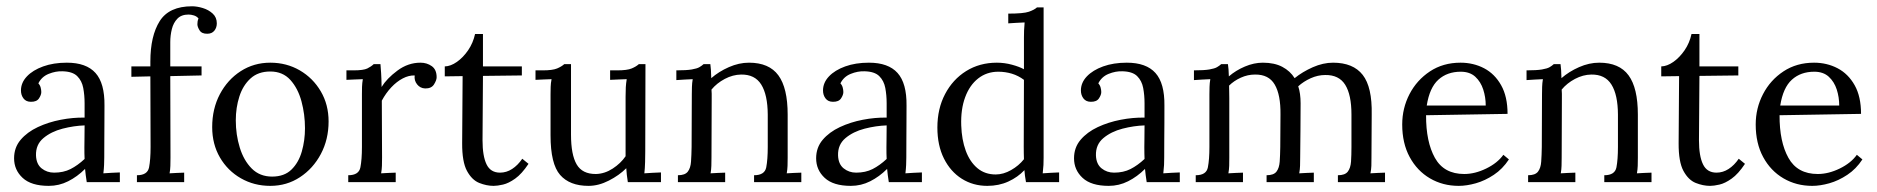

<svg xmlns="http://www.w3.org/2000/svg" viewBox="-20 -591 6092 623"><path d="M261.5 0Q259.3 -12.8 258.2 -22.6Q257.1 -32.3 256 -42.9Q230.7 -17.6 201.1 -2.8Q171.6 12.1 138.2 12.1Q81.4 12.1 53.5 -13.8Q25.7 -39.6 25.7 -77.4Q25.7 -112.2 46.9 -137.3Q68.2 -162.4 102.7 -178.6Q137.1 -194.7 177.1 -202.4Q217.1 -210.1 254.5 -209.4V-256Q254.5 -282 250.1 -305.5Q245.7 -328.9 230.5 -344Q215.3 -359 182.6 -359.7Q160.6 -360.5 137.9 -351.3Q115.1 -342.1 104.5 -320.5Q110 -314.6 112 -306.7Q114 -298.9 114 -292.3Q114 -283.1 106.5 -271.7Q99 -260.4 80.3 -260.7Q64.5 -260.7 56.3 -271.5Q48 -282.4 48 -297.4Q48 -322.7 67.3 -343.1Q86.5 -363.4 120.1 -375.5Q153.6 -387.6 196.9 -387.6Q260 -387.6 289.9 -354.2Q319.8 -320.9 319 -248.6Q319 -220.4 318.8 -192.3Q318.7 -164.3 318.5 -136Q318.3 -107.8 318.3 -79.6Q318.3 -67.8 317.7 -55.7Q317.2 -43.6 315.4 -28.6Q328.9 -29.3 342.1 -30.3Q355.3 -31.2 368.9 -31.5V0ZM254.5 -184.1Q220 -183 183 -173.5Q145.9 -163.9 120.8 -142.8Q95.7 -121.7 96.8 -86.5Q97.9 -58.3 115.1 -44.6Q132.4 -30.8 155.5 -30.8Q185.9 -30.8 209 -42.5Q232.1 -54.3 254.5 -75.2Q254.1 -83.6 253.9 -93.1Q253.8 -102.7 253.8 -113.3Q253.8 -117 254.1 -137.3Q254.5 -157.7 254.5 -184.1Z M467.9 -391.3Q467.9 -474.5 498.3 -522.6Q528.8 -570.6 603.2 -570.6Q619.4 -570.6 638.1 -564.9Q656.8 -559.2 670.2 -546.9Q683.5 -534.7 683.5 -515.2Q683.5 -501.3 675.5 -491.4Q667.4 -481.5 652.7 -481.5Q634.8 -481.1 627.6 -492.5Q620.5 -503.9 620.5 -512.3Q620.5 -516.7 621.2 -521.5Q621.9 -526.2 624.1 -531Q618.6 -538 609.3 -540.9Q599.9 -543.8 591.9 -543.8Q568.4 -543.8 555.6 -530.4Q542.7 -517.1 537.6 -496.5Q532.5 -476 532.5 -454.3V-375.5H634V-346.2L532.5 -344L533.2 -79.6Q533.2 -64.5 532.8 -53Q532.5 -41.4 530.3 -28.6Q542 -29.3 553.9 -29.9Q565.8 -30.4 577.6 -30.8V0H424.3V-22.4Q458.7 -22.4 463.7 -48Q468.6 -73.7 468.6 -114L467.9 -343.2L406.3 -341.8V-375.5H467.9Z M857 12.1Q804.5 12.1 761.6 -12.5Q718.7 -37 693.6 -80.1Q668.5 -123.2 668.5 -178.6Q668.5 -238 693.4 -285.3Q718.4 -332.6 761.1 -360.1Q803.8 -387.6 857 -387.6Q909.8 -387.6 952.7 -362.7Q995.6 -337.7 1020.9 -294.6Q1046.2 -251.6 1046.2 -196.9Q1046.2 -138.6 1021.1 -91.3Q996 -44 953.2 -16Q910.5 12.1 857 12.1ZM862.9 -18Q902.5 -18 925.7 -40.7Q949 -63.4 959.3 -99.4Q969.6 -135.3 969.6 -174.9Q969.6 -220 958.2 -262.2Q946.8 -304.4 922.1 -331.7Q897.3 -359 857 -359Q817.7 -359 793 -336.5Q768.2 -313.9 756.7 -277.8Q745.1 -241.7 745.1 -200.6Q745.1 -154 758 -112.2Q770.8 -70.4 796.8 -44.2Q822.9 -18 862.9 -18Z M1110 -22.4Q1144.5 -22.4 1149.4 -48Q1154.4 -73.7 1154.4 -114V-285.3Q1154.4 -297 1154.7 -309.1Q1155.1 -321.2 1157.3 -334.1Q1143.7 -333.7 1130.7 -333.1Q1117.7 -332.6 1104.1 -331.9V-362.7H1127.2Q1159.5 -362.7 1172 -368.9Q1184.5 -375.1 1192.5 -382.8H1214.5Q1215.6 -371.1 1216.7 -353.5Q1217.8 -335.9 1218.2 -308.8Q1235.1 -336.3 1269.5 -361.9Q1304 -387.6 1344.3 -387.6Q1365.2 -387.6 1381 -376.4Q1396.8 -365.2 1396.8 -340.3Q1396.8 -330.8 1388.3 -317.2Q1379.9 -303.6 1359.4 -304Q1343.2 -304.7 1333.3 -317.4Q1323.4 -330 1325.6 -346.2Q1306.6 -346.9 1286.9 -336.6Q1267.3 -326.4 1249.7 -307.7Q1232.1 -289 1218.9 -264.4L1219.7 -79.6Q1219.7 -64.5 1219.3 -53Q1218.9 -41.4 1216.7 -28.6Q1228.5 -29.3 1240.4 -29.9Q1252.3 -30.4 1264 -30.8V0H1110Z M1581.6 12.1Q1558.9 12.1 1535 2.6Q1511.2 -7 1495.2 -36.5Q1479.3 -66 1479.6 -126.1L1481.1 -344L1423.2 -343.2V-375.5Q1442.2 -375.9 1462.6 -390.2Q1482.9 -404.5 1499.1 -428.1Q1515.2 -451.8 1521.5 -480.7H1547.1V-375.5H1673.3V-346.2L1547.1 -344.7L1545.7 -136Q1545.7 -84.7 1558.7 -57.8Q1571.7 -30.8 1602.5 -30.8Q1623.4 -30.8 1641.7 -42.7Q1660.1 -54.6 1674.7 -75.9L1694.9 -59.4Q1672.9 -26.4 1651.6 -11.4Q1630.4 3.7 1612.2 7.9Q1594.1 12.1 1581.6 12.1Z M1889.6 12.1Q1828.4 12.1 1797.4 -23.5Q1766.4 -59 1766.4 -151.8V-285.3Q1766.4 -297 1766.8 -309.1Q1767.1 -321.2 1769.7 -334.1Q1756.5 -333.7 1743.5 -333.1Q1730.5 -332.6 1717.6 -331.9V-362.7H1741.1Q1773 -362.7 1787.7 -368.9Q1802.3 -375.1 1810.8 -382.8H1832.8V-154Q1832.8 -89.1 1851.1 -57.6Q1869.5 -26 1913.8 -26.4Q1942.1 -27.1 1968.1 -44Q1994.1 -60.9 2009.9 -84V-277.2Q2009.9 -295.2 2010.6 -308.2Q2011.4 -321.2 2013.6 -334.1Q2000 -333.7 1986.6 -333.1Q1973.2 -332.6 1959.7 -331.9V-362.7H1982.8Q2015 -362.7 2029.7 -368.9Q2044.4 -375.1 2052.8 -382.8H2074.4L2073.7 -99Q2073.7 -87.3 2073.2 -65.5Q2072.6 -43.6 2070.8 -28.6Q2084.3 -29.3 2097.7 -30.3Q2111.1 -31.2 2124.7 -31.5V0H2017.2Q2015 -12.8 2013.9 -23.8Q2012.8 -34.8 2012.1 -45.1Q1989 -22 1955.6 -5Q1922.3 12.1 1889.6 12.1Z M2179.7 0V-22.4Q2202.8 -22.4 2211.8 -34.1Q2220.8 -45.8 2222.2 -66.6Q2223.7 -87.3 2224.1 -114L2224.8 -285.3Q2224.8 -297 2225.2 -309.1Q2225.5 -321.2 2227.7 -334.1Q2214.2 -333.7 2201.1 -332.8Q2188.1 -331.9 2174.6 -331.1V-362.7Q2207.6 -362.7 2224.6 -365.6Q2241.7 -368.5 2249.5 -373.1Q2257.4 -377.7 2262.9 -382.8H2284.9Q2286 -374.8 2286.8 -364Q2287.5 -353.1 2287.9 -337.4Q2312.1 -358.6 2344.9 -373.1Q2377.7 -387.6 2410.3 -387.6Q2475.6 -387.6 2505.7 -346.5Q2535.8 -305.5 2535.8 -219.3V-79.6Q2535.8 -64.5 2535.4 -53Q2535 -41.4 2532.8 -28.6Q2544.6 -29.3 2556.5 -29.9Q2568.4 -30.4 2580.1 -30.8V0H2426.8V-22.4Q2461.3 -22.4 2466.3 -48Q2471.2 -73.7 2471.2 -114V-219.3Q2470.8 -283.5 2450.1 -316.6Q2429.4 -349.8 2384.7 -349.1Q2357.9 -348.7 2331.9 -335Q2305.8 -321.2 2288.6 -300.3Q2289.3 -294.5 2289.3 -286.8Q2289.3 -279.1 2289.3 -271L2288.6 -79.6Q2288.6 -64.5 2288.2 -53Q2287.9 -41.4 2285.7 -28.6Q2297.4 -29.3 2309.3 -29.9Q2321.2 -30.4 2333 -30.8V0Z M2864 0Q2861.8 -12.8 2860.7 -22.6Q2859.6 -32.3 2858.5 -42.9Q2833.1 -17.6 2803.6 -2.8Q2774.1 12.1 2740.7 12.1Q2683.9 12.1 2656 -13.8Q2628.2 -39.6 2628.2 -77.4Q2628.2 -112.2 2649.4 -137.3Q2670.7 -162.4 2705.2 -178.6Q2739.6 -194.7 2779.6 -202.4Q2819.6 -210.1 2857 -209.4V-256Q2857 -282 2852.6 -305.5Q2848.2 -328.9 2833 -344Q2817.7 -359 2785.1 -359.7Q2763.1 -360.5 2740.4 -351.3Q2717.6 -342.1 2707 -320.5Q2712.5 -314.6 2714.5 -306.7Q2716.5 -298.9 2716.5 -292.3Q2716.5 -283.1 2709 -271.7Q2701.5 -260.4 2682.8 -260.7Q2667 -260.7 2658.8 -271.5Q2650.5 -282.4 2650.5 -297.4Q2650.5 -322.7 2669.8 -343.1Q2689 -363.4 2722.6 -375.5Q2756.1 -387.6 2799.4 -387.6Q2862.5 -387.6 2892.4 -354.2Q2922.3 -320.9 2921.5 -248.6Q2921.5 -220.4 2921.3 -192.3Q2921.2 -164.3 2921 -136Q2920.8 -107.8 2920.8 -79.6Q2920.8 -67.8 2920.2 -55.7Q2919.7 -43.6 2917.9 -28.6Q2931.4 -29.3 2944.6 -30.3Q2957.8 -31.2 2971.4 -31.5V0ZM2857 -184.1Q2822.5 -183 2785.5 -173.5Q2748.4 -163.9 2723.3 -142.8Q2698.2 -121.7 2699.3 -86.5Q2700.4 -58.3 2717.6 -44.6Q2734.9 -30.8 2758 -30.8Q2788.4 -30.8 2811.5 -42.5Q2834.6 -54.3 2857 -75.2Q2856.6 -83.6 2856.4 -93.1Q2856.3 -102.7 2856.3 -113.3Q2856.3 -117 2856.6 -137.3Q2857 -157.7 2857 -184.1Z M3183.7 12.1Q3137.5 12.1 3100.8 -11Q3064.2 -34.1 3042.9 -76.6Q3021.6 -119.2 3021.6 -177.1Q3021.6 -238.4 3046.6 -285.8Q3071.5 -333.3 3115.1 -360.5Q3158.8 -387.6 3214.5 -387.6Q3239.5 -387.6 3263.7 -381Q3287.9 -374.4 3302.5 -366.3V-469.4Q3302.5 -481.1 3302.9 -492.1Q3303.3 -503.1 3304.7 -518.2Q3291.2 -517.8 3278.1 -516.9Q3265.1 -516 3251.6 -515.2V-546.8Q3301.1 -546.8 3318.7 -553Q3336.3 -559.2 3344.7 -566.9H3366.3V-79.6Q3366.3 -67.8 3365.8 -55.7Q3365.2 -43.6 3363.4 -28.6Q3377 -29.3 3390 -30.3Q3403 -31.2 3416.6 -31.5V0H3309.1Q3306.9 -11.4 3305.8 -20.7Q3304.7 -30.1 3304 -38.9Q3282.7 -16.1 3251.9 -2Q3221.1 12.1 3183.7 12.1ZM3210.9 -24.9Q3235.8 -24.9 3260.7 -39.1Q3285.7 -53.2 3302.5 -74.4Q3302.2 -83.6 3302 -93.7Q3301.8 -103.8 3301.8 -115.5L3302.5 -331.9Q3284.6 -345.4 3263.3 -351.9Q3242 -358.3 3219.3 -358.3Q3181.9 -358.3 3154 -336.5Q3126.1 -314.6 3111.7 -275.4Q3097.2 -236.2 3099 -184.1Q3100.5 -137.9 3113.7 -101.9Q3126.9 -66 3151.3 -45.5Q3175.7 -24.9 3210.9 -24.9Z M3700.8 0Q3698.6 -12.8 3697.5 -22.6Q3696.4 -32.3 3695.3 -42.9Q3670 -17.6 3640.4 -2.8Q3610.9 12.1 3577.6 12.1Q3520.7 12.1 3492.8 -13.8Q3465 -39.6 3465 -77.4Q3465 -112.2 3486.2 -137.3Q3507.5 -162.4 3542 -178.6Q3576.5 -194.7 3616.4 -202.4Q3656.4 -210.1 3693.8 -209.4V-256Q3693.8 -282 3689.4 -305.5Q3685 -328.9 3669.8 -344Q3654.6 -359 3621.9 -359.7Q3599.9 -360.5 3577.2 -351.3Q3554.5 -342.1 3543.8 -320.5Q3549.3 -314.6 3551.3 -306.7Q3553.4 -298.9 3553.4 -292.3Q3553.4 -283.1 3545.8 -271.7Q3538.3 -260.4 3519.6 -260.7Q3503.9 -260.7 3495.6 -271.5Q3487.3 -282.4 3487.3 -297.4Q3487.3 -322.7 3506.6 -343.1Q3525.9 -363.4 3559.4 -375.5Q3593 -387.6 3636.2 -387.6Q3699.3 -387.6 3729.2 -354.2Q3759.1 -320.9 3758.3 -248.6Q3758.3 -220.4 3758.2 -192.3Q3758 -164.3 3757.8 -136Q3757.6 -107.8 3757.6 -79.6Q3757.6 -67.8 3757.1 -55.7Q3756.5 -43.6 3754.7 -28.6Q3768.2 -29.3 3781.4 -30.3Q3794.6 -31.2 3808.2 -31.5V0ZM3693.8 -184.1Q3659.3 -183 3622.3 -173.5Q3585.3 -163.9 3560.1 -142.8Q3535 -121.7 3536.1 -86.5Q3537.2 -58.3 3554.5 -44.6Q3571.7 -30.8 3594.8 -30.8Q3625.2 -30.8 3648.3 -42.5Q3671.4 -54.3 3693.8 -75.2Q3693.4 -83.6 3693.3 -93.1Q3693.1 -102.7 3693.1 -113.3Q3693.1 -117 3693.4 -137.3Q3693.8 -157.7 3693.8 -184.1Z M3859.9 0V-22.4Q3894.4 -22.4 3899.3 -48Q3904.3 -73.7 3904.3 -114V-285.3Q3904.3 -297 3904.7 -309.1Q3905 -321.2 3907.2 -334.1Q3893.7 -333.7 3880.6 -332.8Q3867.6 -331.9 3854.1 -331.1V-362.7Q3887.1 -362.7 3904.1 -365.6Q3921.2 -368.5 3929 -373.1Q3936.9 -377.7 3942.4 -382.8H3964.4Q3965.5 -375.9 3966.3 -366Q3967 -356.1 3967.4 -343.2Q3990.1 -362.7 4019.4 -375.1Q4048.8 -387.6 4077.7 -387.6Q4115.5 -387.6 4141 -374Q4166.5 -360.5 4180.8 -337.4Q4206.1 -357.9 4239.6 -372.8Q4273.2 -387.6 4305.5 -387.6Q4370.7 -387.6 4401.7 -348Q4432.7 -308.4 4430.9 -219.3L4430.1 -79.6Q4430.1 -64.5 4429.8 -53Q4429.4 -41.4 4426.8 -28.6Q4438.6 -29.3 4450.5 -29.9Q4462.4 -30.4 4474.1 -30.8V0H4321.2V-22.4Q4344.3 -22.4 4353.3 -34.1Q4362.3 -45.8 4363.8 -66.6Q4365.2 -87.3 4365.2 -114V-219.3Q4365.2 -283.5 4344.9 -315.9Q4324.5 -348.4 4279.8 -347.6Q4256.3 -347.6 4233 -337.2Q4209.8 -326.7 4192.5 -311Q4200.2 -287.9 4200.2 -256Q4199.9 -212.3 4199.7 -168Q4199.5 -123.6 4198.8 -79.6Q4198.8 -64.5 4198.4 -53Q4198 -41.4 4195.8 -28.6Q4207.6 -29.3 4219.5 -29.9Q4231.4 -30.4 4243.1 -30.8V0H4089.8V-22.4Q4112.9 -22.4 4121.9 -34.1Q4130.9 -45.8 4132.4 -66.6Q4133.8 -87.3 4134.2 -114L4134.9 -219.3Q4135.7 -283.5 4116.2 -316.6Q4096.8 -349.8 4052.1 -349.1Q4028.6 -349.1 4006.2 -339Q3983.9 -328.9 3968.1 -313.2Q3968.1 -304 3968.5 -293.9Q3968.8 -283.8 3968.8 -272.5V-79.6Q3968.8 -64.5 3968.5 -53Q3968.1 -41.4 3965.9 -28.6Q3977.6 -29.3 3989.5 -29.9Q4001.5 -30.4 4013.2 -30.8V0Z M4713.2 12.1Q4661.5 12.1 4619.9 -12.3Q4578.3 -36.7 4554.1 -81.4Q4529.9 -126.1 4529.9 -187Q4529.9 -239.8 4553.5 -285.5Q4577.2 -331.1 4619.9 -359.4Q4662.6 -387.6 4719.1 -387.6Q4760.9 -387.6 4795.6 -369.5Q4830.2 -351.3 4850.9 -314.4Q4871.7 -277.6 4871.7 -221.5L4607.3 -217.1Q4606.9 -130.9 4636 -78.7Q4665.2 -26.4 4731.2 -26.4Q4766 -26.4 4802.5 -44.2Q4839 -62 4858.1 -88.7L4876.1 -73.7Q4855.5 -42.5 4827.1 -23.7Q4798.7 -4.8 4768.8 3.7Q4738.9 12.1 4713.2 12.1ZM4609.5 -248.6H4800.9Q4800.9 -275.4 4792.8 -300.5Q4784.7 -325.6 4767 -342Q4749.2 -358.3 4719.8 -358.3Q4675.8 -358.3 4647.2 -332.4Q4618.6 -306.6 4609.5 -248.6Z M4938.4 0V-22.4Q4961.5 -22.4 4970.5 -34.1Q4979.5 -45.8 4980.9 -66.6Q4982.4 -87.3 4982.8 -114L4983.5 -285.3Q4983.5 -297 4983.9 -309.1Q4984.2 -321.2 4986.4 -334.1Q4972.9 -333.7 4959.8 -332.8Q4946.8 -331.9 4933.3 -331.1V-362.7Q4966.3 -362.7 4983.3 -365.6Q5000.4 -368.5 5008.3 -373.1Q5016.1 -377.7 5021.6 -382.8H5043.6Q5044.7 -374.8 5045.5 -364Q5046.2 -353.1 5046.6 -337.4Q5070.8 -358.6 5103.6 -373.1Q5136.4 -387.6 5169.1 -387.6Q5234.3 -387.6 5264.4 -346.5Q5294.5 -305.5 5294.5 -219.3V-79.6Q5294.5 -64.5 5294.1 -53Q5293.7 -41.4 5291.5 -28.6Q5303.3 -29.3 5315.2 -29.9Q5327.1 -30.4 5338.8 -30.8V0H5185.6V-22.4Q5220 -22.4 5225 -48Q5229.9 -73.7 5229.9 -114V-219.3Q5229.6 -283.5 5208.8 -316.6Q5188.1 -349.8 5143.4 -349.1Q5116.6 -348.7 5090.6 -335Q5064.5 -321.2 5047.3 -300.3Q5048 -294.5 5048 -286.8Q5048 -279.1 5048 -271L5047.3 -79.6Q5047.3 -64.5 5046.9 -53Q5046.6 -41.4 5044.4 -28.6Q5056.1 -29.3 5068 -29.9Q5079.9 -30.4 5091.7 -30.8V0Z M5528.8 12.1Q5506.1 12.1 5482.2 2.6Q5458.4 -7 5442.4 -36.5Q5426.5 -66 5426.8 -126.1L5428.3 -344L5370.4 -343.2V-375.5Q5389.4 -375.9 5409.8 -390.2Q5430.1 -404.5 5446.3 -428.1Q5462.4 -451.8 5468.6 -480.7H5494.3V-375.5H5620.5V-346.2L5494.3 -344.7L5492.8 -136Q5492.8 -84.7 5505.9 -57.8Q5518.9 -30.8 5549.7 -30.8Q5570.6 -30.8 5588.9 -42.7Q5607.3 -54.6 5621.9 -75.9L5642.1 -59.4Q5620.1 -26.4 5598.8 -11.4Q5577.6 3.7 5559.4 7.9Q5541.3 12.1 5528.8 12.1Z M5860.3 12.1Q5808.6 12.1 5767 -12.3Q5725.3 -36.7 5701.1 -81.4Q5676.9 -126.1 5676.9 -187Q5676.9 -239.8 5700.6 -285.5Q5724.2 -331.1 5767 -359.4Q5809.7 -387.6 5866.2 -387.6Q5908 -387.6 5942.6 -369.5Q5977.3 -351.3 5998 -314.4Q6018.7 -277.6 6018.7 -221.5L5754.3 -217.1Q5753.9 -130.9 5783.1 -78.7Q5812.2 -26.4 5878.3 -26.4Q5913.1 -26.4 5949.6 -44.2Q5986.1 -62 6005.1 -88.7L6023.1 -73.7Q6002.6 -42.5 5974.1 -23.7Q5945.7 -4.8 5915.8 3.7Q5886 12.1 5860.3 12.1ZM5756.5 -248.6H5947.9Q5947.9 -275.4 5939.9 -300.5Q5931.8 -325.6 5914 -342Q5896.2 -358.3 5866.9 -358.3Q5822.9 -358.3 5794.3 -332.4Q5765.7 -306.6 5756.5 -248.6Z"/></svg>

Font: Parastoo
Style: Regular
Weight: 400
Foundry: Saber Rastikerdar (saber.rastikerdar@gmail.com)
Version: Version 3.000